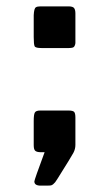

<svg xmlns="http://www.w3.org/2000/svg" viewBox="-20 -478 345 603"><path d="M85.9 -22V-98.1Q85.9 -118.2 89.4 -124.5Q92.8 -130.9 106.9 -130.9H194.8Q209 -130.9 212.9 -126.5Q216.8 -122.1 216.8 -108.9V-22.9Q216.8 -9.8 210.4 2.2Q204.1 14.2 160.2 84Q155.3 91.8 153.1 94.5Q150.9 97.2 147 100.6Q143.1 104 138.9 104.5Q134.8 105 127.9 105H107.9Q87.9 105 87.9 91.8Q87.9 86.9 120.1 0H107.9Q96.7 0 91.3 -3.9Q85.9 -7.8 85.9 -22ZM85.9 -361.8V-430.2Q86.9 -452.1 92.8 -455.1Q96.7 -458 107.9 -458H194.8Q209 -458 212.9 -452.4Q216.8 -446.8 216.8 -436V-355Q216.8 -346.2 216.8 -343Q216.8 -339.8 214.8 -335Q212.9 -330.1 208.5 -328.6Q204.1 -327.1 195.8 -327.1H110.8Q91.8 -327.1 88.9 -332.5Q85.9 -337.9 85.9 -361.8Z"/></svg>

Font: CMU Sans Serif
Style: Bold
Weight: 700
Version: Version 0.7.0